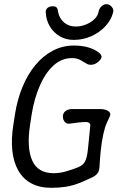

<svg xmlns="http://www.w3.org/2000/svg" viewBox="-20 -892 596 919"><path d="M226 7Q170 7 130.5 -14Q91 -35 68 -75Q45 -115 39 -170.5Q33 -226 44 -295L52 -347Q63 -416 87.5 -475.5Q112 -535 148.5 -579.5Q185 -624 232 -649Q279 -674 334 -674Q407 -674 451 -642Q465 -632 466 -621.5Q467 -611 453 -599L451 -597Q438 -585 422.5 -582.5Q407 -580 395 -587Q382 -595 365 -604.5Q348 -614 325 -614Q274 -614 235 -577.5Q196 -541 170 -480.5Q144 -420 132 -347L124 -295Q107 -185 134 -124Q161 -63 237 -63Q267 -63 297.5 -72Q328 -81 353 -91Q378 -101 387.5 -120Q397 -139 401 -179Q405 -219 412 -289Q413 -299 407 -303.5Q401 -308 393 -308Q374 -308 354 -305.5Q334 -303 312 -300Q302 -299 294.5 -304.5Q287 -310 283.5 -319.5Q280 -329 281 -339Q284 -355 296.5 -362.5Q309 -370 325 -370H462Q477 -370 488.5 -365.5Q500 -361 505.5 -353Q511 -345 505 -334L491 -303Q482 -284 474.5 -249.5Q467 -215 462.5 -173.5Q458 -132 456 -90Q455 -73 446 -61.5Q437 -50 419 -42L377 -23Q375 -22 372 -21Q369 -20 368 -19Q328 -3 294.5 2Q261 7 226 7ZM232 -862Q246 -862 251.5 -855.5Q257 -849 258 -835Q264 -804 286.5 -784.5Q309 -765 343 -765Q366 -765 389.5 -774Q413 -783 430.5 -799Q448 -815 452 -836Q454 -850 465 -861Q476 -872 489 -872H490Q504 -872 515 -859Q526 -846 521 -831Q512 -796 484 -766Q456 -736 416.5 -718.5Q377 -701 333 -701Q295 -701 265 -719Q235 -737 218 -766.5Q201 -796 199 -832Q198 -846 207.5 -854Q217 -862 231 -862Z"/></svg>

Font: Winky Sans Light
Style: Italic
Weight: 300
Italic angle: -8.97852°
Designer: Simon Atzbach
Foundry: typofactur
Version: Version 1.205